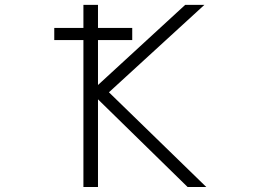

<svg xmlns="http://www.w3.org/2000/svg" viewBox="-20 -751 1040 772"><path d="M198.2 -589.8V-638.7H315.4V-731.4H374V-638.7H511.7V-589.8H374V-409.2L724.6 -731.4H801.8L418 -379.9L809.6 1H734.4L374 -351.6V1H315.4V-589.8Z"/></svg>

Font: GenEi Gothic M Light
Style: Regular
Weight: 300
Designer: o_tamon (Modified); [Source Han Sans]
Ryoko NISHIZUKA  (kana & ideographs); Paul D. Hunt (Latin, Greek & Cyrillic); Wenl
Version: Version 1.1a;Original Version 1.004